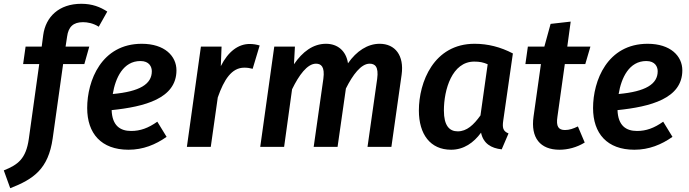

<svg xmlns="http://www.w3.org/2000/svg" viewBox="-93 -775 3636 1013"><path d="M345 -658C368 -658 398 -653 428 -634L473 -714C436 -738 394 -755 336 -755C218 -755 148 -686 135 -590L127 -529H42L29 -437H114L59 -42C44 63 2 94 -73 124L-39 218C84 170 162 117 185 -45L240 -437H352L378 -529H253L261 -582C268 -633 293 -658 345 -658Z M838 -404C838 -479 776 -544 655 -544C442 -544 367 -349 367 -205C367 -71 441 15 585 15C662 15 728 -12 786 -53L737 -133C689 -99 647 -84 599 -84C541 -84 499 -112 496 -194C670 -212 838 -255 838 -404ZM502 -279C516 -364 557 -453 648 -453C695 -453 708 -422 708 -399C708 -331 644 -292 502 -279Z M1224 -543C1165 -543 1111 -504 1072 -426L1076 -529H967L893 0H1019L1056 -261C1089 -355 1129 -418 1196 -418C1213 -418 1224 -416 1240 -412L1277 -535C1260 -540 1244 -543 1224 -543Z M1910 -544C1847 -544 1788 -506 1743 -441C1733 -508 1687 -544 1627 -544C1559 -544 1503 -502 1458 -436L1463 -529H1354L1280 0H1406L1448 -304C1484 -378 1528 -439 1574 -439C1600 -439 1622 -425 1613 -359L1562 0H1688L1732 -308C1768 -380 1812 -439 1857 -439C1884 -439 1906 -425 1897 -359L1846 0H1972L2026 -381C2040 -482 1992 -544 1910 -544Z M2411 -544C2195 -544 2117 -341 2117 -192C2117 -67 2177 15 2287 15C2354 15 2406 -22 2445 -75C2457 -18 2498 7 2554 13L2590 -71C2560 -83 2557 -102 2562 -138L2613 -493C2548 -527 2481 -544 2411 -544ZM2409 -450C2438 -450 2457 -446 2480 -436L2442 -166C2406 -116 2370 -82 2322 -82C2278 -82 2249 -112 2249 -192C2249 -302 2292 -450 2409 -450Z M2887 -437H2995L3022 -529H2900L2918 -661L2812 -649L2779 -529H2692L2679 -437H2761L2722 -160C2706 -48 2757 15 2859 15C2902 15 2950 3 2992 -23L2956 -108C2931 -96 2911 -89 2888 -89C2854 -89 2840 -107 2848 -159Z M3507 -404C3507 -479 3445 -544 3324 -544C3111 -544 3036 -349 3036 -205C3036 -71 3110 15 3254 15C3331 15 3397 -12 3455 -53L3406 -133C3358 -99 3316 -84 3268 -84C3210 -84 3168 -112 3165 -194C3339 -212 3507 -255 3507 -404ZM3171 -279C3185 -364 3226 -453 3317 -453C3364 -453 3377 -422 3377 -399C3377 -331 3313 -292 3171 -279Z"/></svg>

Font: Fira Sans Medium
Style: Italic
Weight: 500
Italic angle: -8°
Designer: bBox Type GmbH & Carrois Corporate GbR & Edenspiekermann AG
Foundry: bBox Type GmbH & Carrois Corporate GbR & Edenspiekermann AG
Version: Version 4.301;PS 004.301;hotconv 1.0.88;makeotf.lib2.5.64775